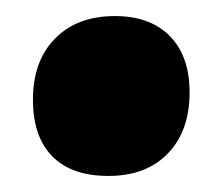

<svg xmlns="http://www.w3.org/2000/svg" viewBox="-20 -210 278 239"><path d="M21 -86Q21 -134 48.5 -162Q76 -190 123 -190Q167 -190 191.5 -165Q216 -140 216 -95Q216 -47 189 -19Q162 9 115 9Q69 9 45 -15.5Q21 -40 21 -86Z"/></svg>

Font: Alegreya SC Black
Style: Regular
Weight: 900
Designer: Juan Pablo del Peral
Foundry: Huerta Tipografica
Version: Version 2.007; ttfautohint (v1.6)